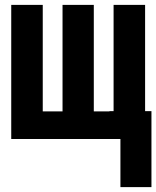

<svg xmlns="http://www.w3.org/2000/svg" viewBox="-20 -569 640 786"><path d="M26 0V-549H155V-113H236V-549H364V-113H428V-114H445V-549H574V-114H600V197H473V0Z"/></svg>

Font: Noto Sans Mono ExtraBold
Style: Regular
Weight: 800
Designer: Monotype Design Team
Foundry: Monotype Imaging Inc.
Version: Version 2.014